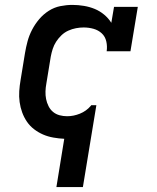

<svg xmlns="http://www.w3.org/2000/svg" viewBox="-20 -558 640 783"><path d="M210 205 242 8Q220 7 197.5 3Q175 -1 155.5 -9.5Q136 -18 119 -31Q102 -44 90 -61.5Q78 -79 70.5 -99.5Q63 -120 60 -142Q57 -164 58.5 -186.5Q60 -209 64 -232L82 -342Q86 -366 92.5 -390Q99 -414 111 -437Q123 -460 140 -480Q157 -500 179 -514Q201 -528 226 -533Q251 -538 275 -538Q299 -538 322.5 -534Q346 -530 366.5 -521.5Q387 -513 404.5 -498.5Q422 -484 434 -465L445 -530H542L512 -349H415Q418 -369 413.5 -389Q409 -409 395 -422Q381 -435 361.5 -440.5Q342 -446 321 -446Q306 -446 290 -443Q274 -440 258.5 -433Q243 -426 230.5 -414Q218 -402 209 -388Q200 -374 195 -358.5Q190 -343 187 -327L169 -217Q166 -201 165.5 -185Q165 -169 168 -154Q171 -139 178 -125Q185 -111 196.5 -101.5Q208 -92 223 -88Q238 -84 254 -84Q280 -84 306 -94.5Q332 -105 350 -126L352 -129H373L318 205Z"/></svg>

Font: Iosevka Curly Slab SmBdExObl
Style: Regular
Weight: 600
Width: 7
Italic angle: -9°
Monospace: yes
Designer: Belleve Invis
Foundry: Belleve Invis
Version: Version 11.1.0; ttfautohint (v1.8.3)